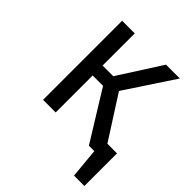

<svg xmlns="http://www.w3.org/2000/svg" viewBox="-190 -640 903 903"><g transform="rotate(45 261.0 -188.5)"><path d="M522 -68V149H453L439 0H403L251 -246H182V0H98V-526H182V-312H253L390 -526H482L321 -282L458 -68Z"/></g></svg>

Font: FiraSans
Style: Regular
Weight: 350
Designer: Carrois Corporate & Edenspiekermann AG
Foundry: Carrois Corporate GbR & Edenspiekermann AG
Version: Version 3.106;PS 003.106;hotconv 1.0.70;makeotf.lib2.5.58329